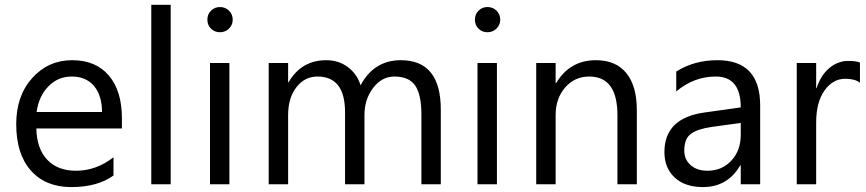

<svg xmlns="http://www.w3.org/2000/svg" viewBox="-20 -760 3573 792"><path d="M482.9 -230H129.9Q131.8 -146.5 174.8 -101.1Q217.8 -55.7 293 -55.7Q377.4 -55.7 448.2 -111.3V-36.1Q382.3 11.7 273.9 11.7Q168 11.7 107.4 -56.4Q46.9 -124.5 46.9 -248Q46.9 -364.7 113 -438.2Q179.2 -511.7 277.3 -511.7Q375.5 -511.7 429.2 -448.2Q482.9 -384.8 482.9 -272ZM400.9 -297.9Q400.4 -367.2 367.4 -405.8Q334.5 -444.3 275.9 -444.3Q219.2 -444.3 179.7 -403.8Q140.1 -363.3 130.9 -297.9Z M684.1 0H604V-740.2H684.1Z M887.2 -627Q865.7 -627 850.6 -641.6Q835.4 -656.2 835.4 -678.7Q835.4 -701.2 850.6 -716.1Q865.7 -731 887.2 -731Q909.2 -731 924.6 -716.1Q939.9 -701.2 939.9 -678.7Q939.9 -657.2 924.6 -642.1Q909.2 -627 887.2 -627ZM926.3 0H846.2V-500H926.3Z M1798.3 0H1718.3V-287.1Q1718.3 -370.1 1692.6 -407.2Q1667 -444.3 1606.4 -444.3Q1555.2 -444.3 1519.3 -397.5Q1483.4 -350.6 1483.4 -285.2V0H1403.3V-296.9Q1403.3 -444.3 1289.6 -444.3Q1236.8 -444.3 1202.6 -400.1Q1168.5 -356 1168.5 -285.2V0H1088.4V-500H1168.5V-420.9H1170.4Q1223.6 -511.7 1325.7 -511.7Q1377 -511.7 1415 -483.2Q1453.1 -454.6 1467.3 -408.2Q1522.9 -511.7 1633.3 -511.7Q1798.3 -511.7 1798.3 -308.1Z M1990.7 -627Q1969.2 -627 1954.1 -641.6Q1939 -656.2 1939 -678.7Q1939 -701.2 1954.1 -716.1Q1969.2 -731 1990.7 -731Q2012.7 -731 2028.1 -716.1Q2043.5 -701.2 2043.5 -678.7Q2043.5 -657.2 2028.1 -642.1Q2012.7 -627 1990.7 -627ZM2029.8 0H1949.7V-500H2029.8Z M2606.9 0H2526.9V-285.2Q2526.9 -444.3 2410.6 -444.3Q2350.6 -444.3 2311.3 -399.2Q2272 -354 2272 -285.2V0H2191.9V-500H2272V-417H2273.9Q2330.6 -511.7 2438 -511.7Q2520 -511.7 2563.5 -458.7Q2606.9 -405.8 2606.9 -305.7Z M3115.7 0H3035.6V-78.1H3033.7Q2981.4 11.7 2879.9 11.7Q2805.2 11.7 2762.9 -27.8Q2720.7 -67.4 2720.7 -132.8Q2720.7 -272.9 2885.7 -295.9L3035.6 -316.9Q3035.6 -444.3 2932.6 -444.3Q2842.3 -444.3 2769.5 -382.8V-464.8Q2843.3 -511.7 2939.5 -511.7Q3115.7 -511.7 3115.7 -325.2ZM3035.6 -252.9 2915 -236.3Q2859.4 -228.5 2831.1 -208.7Q2802.7 -189 2802.7 -138.7Q2802.7 -102.1 2828.9 -78.9Q2855 -55.7 2898.4 -55.7Q2958 -55.7 2996.8 -97.4Q3035.6 -139.2 3035.6 -203.1Z M3527.3 -418.9Q3506.3 -435.1 3466.8 -435.1Q3415.5 -435.1 3381.1 -386.7Q3346.7 -338.4 3346.7 -254.9V0H3266.6V-500H3346.7V-397H3348.6Q3365.7 -449.7 3400.9 -479.2Q3436 -508.8 3479.5 -508.8Q3510.7 -508.8 3527.3 -502Z"/></svg>

Font: Segoe UI Historic
Style: Regular
Weight: 400
Foundry: Microsoft Corporation
Version: Version 1.03